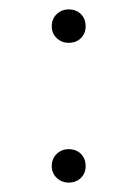

<svg xmlns="http://www.w3.org/2000/svg" viewBox="-20 -384 291 408"><path d="M126 4Q111 4 100.5 -6Q90 -16 90 -31Q90 -47 100.5 -57Q111 -67 126 -67Q142 -67 152 -57Q162 -47 162 -31Q162 -16 152 -6Q142 4 126 4ZM126 -293Q111 -293 100.5 -303Q90 -313 90 -328Q90 -344 100.5 -354Q111 -364 126 -364Q142 -364 152 -354Q162 -344 162 -328Q162 -313 152 -303Q142 -293 126 -293Z"/></svg>

Font: Ysabeau ExtraLight
Style: Regular
Weight: 250
Designer: Christian Thalmann (Catharsis Fonts)
Version: Version 2.002